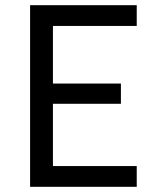

<svg xmlns="http://www.w3.org/2000/svg" viewBox="-20 -720 604 740"><path d="M96 0V-700H507V-620H184V-398H446V-320H184V-80H507V0Z"/></svg>

Font: Inclusive Sans
Style: Regular
Weight: 400
Designer: Olivia King
Foundry: Olivia King
Version: Version 2.004